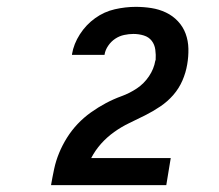

<svg xmlns="http://www.w3.org/2000/svg" viewBox="-20 -863 640 560"><path d="M129 -323V-324Q133 -347 138 -370.5Q143 -394 152.5 -417Q162 -440 175.5 -461.5Q189 -483 206.5 -501.5Q224 -520 245 -535Q266 -550 288.5 -562Q311 -574 334.5 -582.5Q358 -591 379 -605Q400 -619 414.5 -640.5Q429 -662 433 -686L434 -688Q435 -703 433 -718Q431 -733 422.5 -744Q414 -755 399.5 -759.5Q385 -764 369 -764Q356 -764 342 -761Q328 -758 316 -750Q304 -742 295.5 -729.5Q287 -717 285 -704V-703H190V-705Q195 -735 213 -763Q231 -791 257.5 -810Q284 -829 315 -836Q346 -843 376 -843Q399 -843 421.5 -839.5Q444 -836 464 -826.5Q484 -817 499 -801Q514 -785 521.5 -764.5Q529 -744 529.5 -721Q530 -698 526 -675Q522 -651 512 -628Q502 -605 485.5 -586Q469 -567 447.5 -552.5Q426 -538 403 -526.5Q380 -515 357 -504Q334 -493 313 -478Q292 -463 275 -444Q258 -425 246 -402H478L465 -323Z"/></svg>

Font: Iosevka Aile Extrabold
Style: Italic
Weight: 800
Italic angle: -9°
Designer: Belleve Invis
Foundry: Belleve Invis
Version: Version 31.1.0; ttfautohint (v1.8.4)